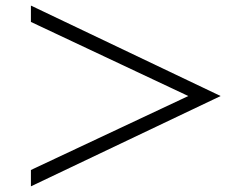

<svg xmlns="http://www.w3.org/2000/svg" viewBox="-20 -721 880 682"><path d="M89.8 -701.2 763.7 -379.9 89.8 -59.1V-117.2L648.9 -379.9L89.8 -643.1Z"/></svg>

Font: BIZ UDPMincho
Style: Regular
Weight: 400
Designer: TypeBank Co., Ltd.
Foundry: Morisawa Inc.
Version: Version 1.06